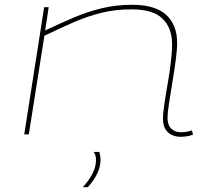

<svg xmlns="http://www.w3.org/2000/svg" viewBox="-20 -560 870 800"><path d="M164 -530H183L168 -433Q233 -464 290 -488Q347 -512 405.5 -526Q464 -540 531 -540Q626 -540 672 -498.5Q718 -457 718 -381Q718 -352 712 -307.5Q706 -263 698 -215.5Q690 -168 684 -128Q678 -88 678 -69Q678 -39 693.5 -24Q709 -9 733 -9Q759 -9 780 -17L784 1Q772 6 758 8Q744 10 734 10Q700 10 679.5 -9Q659 -28 659 -66Q659 -86 664.5 -124Q670 -162 678 -207.5Q686 -253 691.5 -297.5Q697 -342 697 -376Q697 -443 657.5 -482Q618 -521 528 -521Q461 -521 404 -507Q347 -493 290 -468.5Q233 -444 165 -411L100 0H81ZM370 73H394Q397 84 398 91Q399 98 399 105Q399 161 346 220H325Q380 159 380 108Q380 84 370 73Z"/></svg>

Font: Georama Extra Expanded Thin
Style: Italic
Weight: 100
Width: 8
Italic angle: -9°
Designer: Jean-Baptiste Levee
Foundry: Production Type
Version: Version 1.000